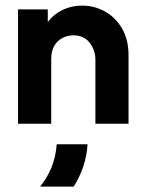

<svg xmlns="http://www.w3.org/2000/svg" viewBox="-20 -451 526 700"><path d="M45.8 0V-416.7H154.2V-370.8Q176.4 -400 209 -415.3Q241.7 -430.6 279.2 -430.6Q323.6 -430.6 362.2 -409.4Q400.7 -388.2 424.7 -347.6Q448.6 -306.9 448.6 -249.3V0H327.8V-233.3Q327.8 -268.1 306.9 -295.1Q286.1 -322.2 247.2 -322.2Q226.4 -322.2 208 -312.8Q189.6 -303.5 178.1 -284.4Q166.7 -265.3 166.7 -234.7V0ZM126.4 229.2Q151.4 198.6 167.4 160.1Q183.3 121.5 186.8 75H299.3Q296.5 117.4 283.7 155.9Q270.8 194.4 248.6 229.2Z"/></svg>

Font: Afacad Flux
Style: Bold
Weight: 700
Designer: Kristian Moeller
Foundry: Dicotype
Version: Version 1.100